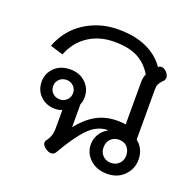

<svg xmlns="http://www.w3.org/2000/svg" viewBox="-111 -718 855 843"><g transform="rotate(20 316.0 -296.5)"><path d="M362 -88Q362 -113 374.5 -134.5Q387 -156 411 -170V-172Q361 -171 321 -130Q281 -89 232 -4Q225 9 211 9Q198 9 186 0Q168 -12 168 -25Q168 -32 172 -37Q193 -63 193 -99V-187Q179 -180 160 -180Q120 -180 92.5 -206Q65 -232 65 -273Q65 -312 93 -339Q121 -366 166 -366Q210 -366 238 -339Q266 -312 266 -273Q266 -253 259 -237V-130Q296 -177 339 -201Q382 -225 438 -225Q456 -225 476 -222V-414Q476 -445 484 -458Q457 -503 415 -524.5Q373 -546 306 -546Q237 -546 185.5 -512Q134 -478 110 -416L50 -434Q65 -479 100 -517.5Q135 -556 188 -579.5Q241 -603 306 -603Q382 -603 437 -578Q492 -553 523 -507Q529 -513 538 -513Q549 -513 562 -501Q578 -482 573 -471Q572 -462 562 -454Q553 -444 548.5 -435Q544 -426 544 -411V-176Q582 -146 582 -95Q582 -52 551.5 -21Q521 10 472 10Q424 10 393 -18.5Q362 -47 362 -88ZM212 -272Q212 -291 198.5 -304Q185 -317 166 -317Q146 -317 132.5 -304Q119 -291 119 -272Q119 -252 132.5 -239Q146 -226 166 -226Q185 -226 198.5 -239Q212 -252 212 -272ZM525 -94Q525 -118 511 -133.5Q497 -149 472 -149Q449 -149 434 -134Q419 -119 419 -94Q419 -71 434 -56Q449 -41 472 -41Q495 -41 510 -56Q525 -71 525 -94Z"/></g></svg>

Font: Niramit Light
Style: Regular
Weight: 300
Designer: Katatrad Aksorn Co.,Ltd.
Foundry: Cadson Demak Co.,Ltd.
Version: Version 1.000; ttfautohint (v1.6)